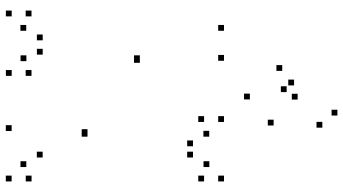

<svg xmlns="http://www.w3.org/2000/svg" viewBox="-280 -500 1180 660"><g transform="rotate(-90 310.0 -170.0)"><path d="M240.8 10V-10H220.8V10ZM240.8 -58.5V-78.5H220.8V-58.5ZM157.2 -96.6V-116.6H137.2V-96.6ZM190.2 -40.8V-60.8H170.2V-40.8ZM190.2 -459.2V-479.2H170.2V-459.2ZM195.9 -459.2V-479.2H175.9V-459.2ZM451.1 10V-10H431.1V10ZM554.2 10V-10H534.2V10ZM554.2 -669.8V-689.8H534.2V-669.8ZM521.4 -613.2V-633.2H501.4V-613.2ZM603.7 -651.7V-671.7H583.7V-651.7ZM603.7 -719.8V-739.8H583.7V-719.8ZM399.2 -719.8V-739.8H379.2V-719.8ZM399.2 -651.7V-671.7H379.2V-651.7ZM472.2 -613.2V-633.2H452.2V-613.2ZM449.8 -669.3V-689.3H429.8V-669.3ZM449.8 -279.3V-299.3H429.8V-279.3ZM444.1 -279.3V-299.3H424.1V-279.3ZM209.7 -720V-740H189.7V-720ZM36.3 -720V-740H16.3V-720ZM36.3 -651.5V-671.5H16.3V-651.5ZM118.6 -613.4V-633.4H98.6V-613.4ZM85.8 -669.6V-689.6H65.8V-669.6ZM85.8 -40.4V-60.4H65.8V-40.4ZM118.6 -96.6V-116.6H98.6V-96.6ZM36.3 -58.5V-78.5H16.3V-58.5ZM36.3 10V-10H16.3V10ZM416.3 210.2V190.2H396.3V210.2ZM318.2 98.9V78.9H298.2V98.9ZM228.6 180.6V160.6H208.6V180.6ZM317.7 263.1V243.1H297.7V263.1ZM366.4 250.9V230.9H346.4V250.9ZM343.4 225.4V205.4H323.4V225.4ZM221.1 348V328H201.1V348ZM262.8 399.8V379.8H242.8V399.8Z"/></g></svg>

Font: Monaspace Xenon Dots Var
Style: Regular
Weight: 400
Designer: Riley Cran and the Lettermatic Team
Version: Version 1.100 (Monaspace Xenon Dots)